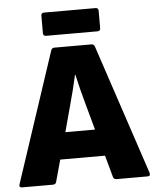

<svg xmlns="http://www.w3.org/2000/svg" viewBox="-61 -875 742 922"><g transform="rotate(-5 310.5 -413.5)"><path d="M8 0Q-8 0 -3 -16L205 -644Q209 -655 221 -655H399Q411 -655 415 -644L624 -16Q628 0 613 0H463Q451 0 447 -11L418 -117H202L173 -12Q170 0 157 0ZM272 -372 238 -246H381L346 -373Q336 -409 327 -444.5Q318 -480 310 -516H308Q300 -480 291 -444Q282 -408 272 -372ZM186 -715Q172 -715 172 -729V-813Q172 -827 186 -827H434Q448 -827 448 -813V-729Q448 -715 434 -715Z"/></g></svg>

Font: Sofia Sans Black
Style: Regular
Weight: 900
Designer: Botio Nikoltchev, Ani Petrova
Foundry: lettersoup
Version: Version 4.100; ttfautohint (v1.8.3)